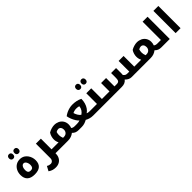

<svg xmlns="http://www.w3.org/2000/svg" viewBox="385 -2607 4641 4641"><g transform="rotate(-45 2705.0 -286.5)"><path d="M221 -628Q188 -628 169.5 -649Q151 -670 151 -704Q151 -738 169.5 -759Q188 -780 221 -780Q254 -780 272 -759.5Q290 -739 290 -704Q290 -668 271.5 -648Q253 -628 221 -628ZM405 -628Q373 -628 354 -648.5Q335 -669 335 -704Q335 -739 354 -759.5Q373 -780 405 -780Q437 -780 456 -760Q475 -740 475 -704Q475 -668 455.5 -648Q436 -628 405 -628Z M320 10Q192 10 127.5 -50.5Q63 -111 63 -225Q63 -264 71 -301Q79 -338 96 -371Q129 -436 187 -472.5Q245 -509 323 -509Q393 -509 450 -473Q487 -449 516 -410Q545 -371 561.5 -322Q578 -273 578 -220Q578 10 320 10ZM318 -127Q367 -127 387.5 -153.5Q408 -180 408 -228Q408 -267 396 -300.5Q384 -334 363 -354Q342 -374 317 -374Q276 -374 251.5 -333Q227 -292 227 -230Q227 -180 247.5 -153.5Q268 -127 318 -127Z M1034 0V13Q1034 84 1004.5 137.5Q975 191 922.5 220.5Q870 250 799 250Q750 250 704.5 237.5Q659 225 607 189L671 70Q698 87 721.5 94Q745 101 771 101Q811 101 837 72.5Q863 44 863 2V-499H1034V-134H1166Q1171 -134 1171 -130V-5Q1171 0 1166 0Z M1274 -134Q1259 -161 1250 -194.5Q1241 -228 1241 -269Q1241 -309 1254.5 -357.5Q1268 -406 1296 -447Q1343 -475 1397.5 -490.5Q1452 -506 1496 -506Q1532 -506 1564 -498.5Q1596 -491 1624 -478Q1686 -447 1719.5 -391.5Q1753 -336 1753 -266Q1753 -209 1734 -164Q1765 -134 1829 -134H1835Q1840 -134 1840 -130V-5Q1840 0 1835 0H1829Q1776 0 1737 -15.5Q1698 -31 1663 -68Q1580 0 1465 0H1156Q1151 0 1151 -5V-130Q1152 -134 1156 -134ZM1403 -247Q1403 -195 1427 -135H1454Q1516 -135 1549.5 -170.5Q1583 -206 1583 -260Q1583 -310 1558 -339Q1533 -368 1495 -368Q1477 -368 1457 -362Q1437 -356 1417 -343Q1410 -319 1406.5 -295Q1403 -271 1403 -247Z M2323 0Q2260 0 2207.5 -16.5Q2155 -33 2122 -54Q2076 -28 2030 -14Q1984 0 1933 0H1825Q1820 0 1820 -5V-130Q1820 -134 1825 -134H1905Q1934 -134 1961 -139Q1988 -144 2004 -151Q1989 -163 1974 -181Q1959 -199 1944 -223Q1913 -271 1890 -329Q1867 -387 1858 -441Q1899 -473 1948.5 -496Q1998 -519 2050 -531.5Q2102 -544 2149 -544Q2224 -544 2287 -530.5Q2350 -517 2407 -488Q2407 -415 2388 -349.5Q2369 -284 2334 -233Q2299 -182 2251 -150Q2265 -143 2286 -138.5Q2307 -134 2338 -134H2443Q2448 -134 2448 -130V-5Q2448 0 2443 0ZM2134 -215Q2183 -248 2212 -293.5Q2241 -339 2245 -397Q2208 -410 2150 -410Q2116 -410 2080 -400Q2044 -390 2029 -379Q2044 -328 2071 -283.5Q2098 -239 2134 -215Z M2556 -671Q2523 -671 2504.5 -692Q2486 -713 2486 -747Q2486 -781 2504.5 -802Q2523 -823 2556 -823Q2589 -823 2607 -802.5Q2625 -782 2625 -747Q2625 -711 2606.5 -691Q2588 -671 2556 -671ZM2740 -671Q2708 -671 2689 -691.5Q2670 -712 2670 -747Q2670 -782 2689 -802.5Q2708 -823 2740 -823Q2772 -823 2791 -803Q2810 -783 2810 -747Q2810 -711 2790.5 -691Q2771 -671 2740 -671Z M2433 0Q2428 0 2428 -5V-130Q2428 -134 2433 -134H2586V-499H2755V-134H2905Q2910 -134 2910 -130V-5Q2910 0 2905 0Z M3633 0Q3591 0 3551 -20Q3511 -40 3477 -77Q3447 -37 3403.5 -18.5Q3360 0 3303 0H2895Q2890 0 2890 -5V-130Q2890 -134 2895 -134H3014V-421H3185V-134H3262Q3313 -134 3334.5 -160Q3356 -186 3356 -250V-421H3526V-236Q3526 -208 3523 -187Q3547 -157 3569.5 -145.5Q3592 -134 3629 -134H3691V-499H3861V-134H3990Q3995 -134 3995 -130V-5Q3995 0 3990 0Z M4098 -134Q4083 -161 4074 -194.5Q4065 -228 4065 -269Q4065 -309 4078.5 -357.5Q4092 -406 4120 -447Q4167 -475 4221.5 -490.5Q4276 -506 4320 -506Q4356 -506 4388 -498.5Q4420 -491 4448 -478Q4510 -447 4543.5 -391.5Q4577 -336 4577 -266Q4577 -209 4558 -164Q4589 -134 4653 -134H4659Q4664 -134 4664 -130V-5Q4664 0 4659 0H4653Q4600 0 4561 -15.5Q4522 -31 4487 -68Q4404 0 4289 0H3980Q3975 0 3975 -5V-130Q3976 -134 3980 -134ZM4227 -247Q4227 -195 4251 -135H4278Q4340 -135 4373.5 -170.5Q4407 -206 4407 -260Q4407 -310 4382 -339Q4357 -368 4319 -368Q4301 -368 4281 -362Q4261 -356 4241 -343Q4234 -319 4230.5 -295Q4227 -271 4227 -247Z M4649 0Q4644 0 4644 -5V-130Q4644 -134 4649 -134H4772V-760H4941V0Z M5141 -760H5310V0H5141Z"/></g></svg>

Font: Noto Kufi Arabic ExtraBold
Style: Regular
Weight: 800
Designer: Monotype Design Team, David Williams, Khaled Hosny
Foundry: Google LLC
Version: Version 2.109; ttfautohint (v1.8.4.7-5d5b)